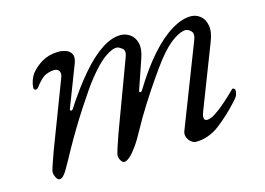

<svg xmlns="http://www.w3.org/2000/svg" viewBox="-67 -533 923 670"><g transform="rotate(-15 394.5 -198.5)"><path d="M75 17Q70 17 66 12Q62 7 59.5 0Q57 -7 57 -13Q57 -18 63.5 -37Q70 -56 80 -84L172 -325Q177 -338 172 -347Q167 -356 155 -356Q140 -356 123.5 -349Q107 -342 83 -310Q79 -306 74.5 -306.5Q70 -307 68 -314Q68 -320 70 -329.5Q72 -339 76.5 -349Q81 -359 85 -364Q102 -385 126 -399Q150 -413 184 -414Q198 -414 211.5 -409.5Q225 -405 231.5 -393Q238 -381 230 -360L173 -212Q170 -205 174.5 -204Q179 -203 182 -208Q225 -274 264.5 -320Q304 -366 340.5 -390Q377 -414 409 -414Q428 -414 443.5 -403Q459 -392 464.5 -370.5Q470 -349 459 -317L423 -212Q420 -205 424.5 -204Q429 -203 432 -208Q474 -277 514.5 -322.5Q555 -368 593 -391Q631 -414 663 -414Q682 -414 697 -402Q712 -390 716.5 -366.5Q721 -343 707 -308L621 -86Q606 -50 626 -50Q638 -50 655 -61Q672 -72 689.5 -87Q707 -102 720 -114.5Q733 -127 737 -131Q738 -132 738.5 -132Q739 -132 740 -132Q743 -132 745.5 -129.5Q748 -127 748 -123Q748 -115 744.5 -106.5Q741 -98 730 -87Q697 -50 656 -18Q615 14 568 14Q560 14 551.5 7.5Q543 1 538.5 -10Q534 -21 538 -32L654 -331Q662 -351 653.5 -361Q645 -371 634 -372Q618 -373 591 -355.5Q564 -338 531 -297Q516 -278 489.5 -240Q463 -202 435.5 -158.5Q408 -115 388 -78Q371 -46 356 -25Q341 -4 329 6.5Q317 17 309 17Q304 17 300 12.5Q296 8 293.5 2Q291 -4 291 -10Q291 -15 297.5 -35.5Q304 -56 314 -84L407 -334Q416 -357 405 -365.5Q394 -374 387 -375Q371 -377 344 -358.5Q317 -340 284 -299Q272 -285 254 -259Q236 -233 215.5 -201.5Q195 -170 175.5 -137.5Q156 -105 141 -78Q115 -30 101 -6.5Q87 17 75 17Z"/></g></svg>

Font: EB Garamond
Style: Italic
Weight: 400
Italic angle: -17.2°
Designer: Georg Duffner and Octavio Pardo
Foundry: Georg Duffner
Version: Version 1.001